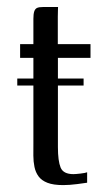

<svg xmlns="http://www.w3.org/2000/svg" viewBox="-20 -525 312 548"><path d="M29.3 -300.8H218.6V-280.8H29.3ZM37.4 -399H75.3V-471.4Q75.3 -484.8 77.7 -492.3Q80.1 -499.7 85.8 -502.4Q91.5 -505 103.2 -505H145.7Q145.7 -503.5 145.4 -496.8Q145 -490.2 145 -477.5V-399H238.3V-359.8H145.3V-105.5Q145.3 -65.5 153 -46.8Q160.7 -28 189.6 -28Q195.4 -28 209.6 -29.6Q223.9 -31.3 228.7 -33.3V-3.5Q222.9 -2.5 200.5 0.4Q178.1 3.3 160.5 3.3Q132.2 3.3 115.4 -3.3Q98.7 -9.8 90.1 -21.5Q81.5 -33.2 78.4 -48.5Q75.2 -63.9 75.2 -80.8Q75.3 -97.7 75.3 -115.3V-359.8H37.4Q37.4 -370.2 37.4 -379.8Q37.4 -389.3 37.4 -399Z"/></svg>

Font: Genos Thin
Style: Regular
Weight: 100
Designer: Robert E. Leuschke
Foundry: Robert E. Leuschke
Version: Version 1.010